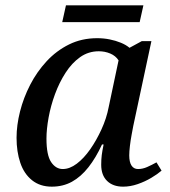

<svg xmlns="http://www.w3.org/2000/svg" viewBox="-20 -689 636 719"><path d="M174 10Q130 10 100 -14Q70 -38 56 -79.5Q42 -121 42 -173Q42 -220 55 -271.5Q68 -323 93 -371.5Q118 -420 154.5 -459.5Q191 -499 238.5 -522.5Q286 -546 344 -546Q368 -546 390.5 -541.5Q413 -537 432.5 -529Q452 -521 465 -510L511 -535H547L479 -217Q477 -206 473 -185Q469 -164 466.5 -142.5Q464 -121 464 -107Q464 -82 472.5 -69Q481 -56 497 -56Q514 -56 531 -63.5Q548 -71 566 -81L585 -50Q570 -37 546.5 -23Q523 -9 495.5 0.5Q468 10 441 10Q403 10 381 -11.5Q359 -33 359 -72Q359 -92 361 -108Q363 -124 368 -148H362Q339 -98 311 -62.5Q283 -27 249.5 -8.5Q216 10 174 10ZM215 -56Q241 -56 267.5 -76Q294 -96 317.5 -129.5Q341 -163 360 -204.5Q379 -246 387 -288L424 -463Q413 -480 393 -488.5Q373 -497 350 -497Q311 -497 280 -475Q249 -453 225.5 -416.5Q202 -380 186 -336.5Q170 -293 162 -249Q154 -205 154 -170Q154 -108 171.5 -82Q189 -56 215 -56ZM213 -606 227 -669H517L503 -606Z"/></svg>

Font: ET Text
Style: Italic
Weight: 470
Italic angle: -12°
Designer: Monotype Design Team
Foundry: Monotype Imaging Inc.
Version: Version 2.009